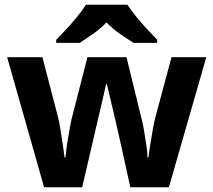

<svg xmlns="http://www.w3.org/2000/svg" viewBox="-20 -786 896 806"><path d="M485 -191Q481 -208 473.5 -241.5Q466 -275 457 -313.5Q448 -352 440 -384.5Q432 -417 429 -432H425Q422 -417 414.5 -384.5Q407 -352 398 -313.5Q389 -275 381 -241Q373 -207 369 -189L325 0H165L10 -546H158L221 -304Q228 -279 233.5 -244Q239 -209 244 -176.5Q249 -144 251 -125H255Q256 -139 259 -162.5Q262 -186 266.5 -211Q271 -236 274.5 -256.5Q278 -277 280 -284L347 -546H511L575 -284Q579 -270 584.5 -239Q590 -208 594.5 -176Q599 -144 599 -125H603Q605 -142 610 -174.5Q615 -207 621.5 -243Q628 -279 635 -304L700 -546H846L689 0H527ZM515 -766Q529 -744 551.5 -716.5Q574 -689 598 -663Q622 -637 640 -619V-606H541Q515 -622 484 -643.5Q453 -665 427 -692Q401 -665 371 -644Q341 -623 315 -606H216V-619Q235 -638 258.5 -663.5Q282 -689 304.5 -716.5Q327 -744 341 -766Z"/></svg>

Font: Noto Sans Ethiopic
Style: Bold
Weight: 700
Designer: Monotype Design Team
Foundry: Monotype Imaging Inc.
Version: Version 2.102; ttfautohint (v1.8.4.7-5d5b)